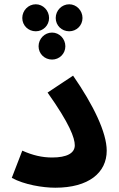

<svg xmlns="http://www.w3.org/2000/svg" viewBox="-20 -870 557 896"><path d="M147 -724C181 -724 209 -751 209 -786C209 -821 181 -850 147 -850C112 -850 84 -821 84 -786C84 -751 112 -724 147 -724ZM303 -724C337 -724 365 -751 365 -786C365 -821 337 -850 303 -850C268 -850 240 -821 240 -786C240 -751 268 -724 303 -724ZM223 -592C257 -592 285 -619 285 -654C285 -689 257 -718 223 -718C188 -718 160 -689 160 -654C160 -619 188 -592 223 -592ZM35 -40C93 -8 180 6 238 6C394 6 478 -64 478 -167C478 -251 416 -380 321 -517L202 -438C305 -293 329 -226 329 -192C329 -155 292 -135 223 -135C177 -135 133 -145 84 -167Z"/></svg>

Font: Noto Sans Arabic UI
Style: Bold
Weight: 700
Designer: Monotype Design Team, Nadine Chahine and Nizar Qandah
Foundry: Monotype Imaging Inc.
Version: Version 2.010